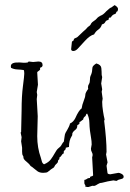

<svg xmlns="http://www.w3.org/2000/svg" viewBox="-20 -789 522 768"><path d="M411.1 -63.5 386.7 -57.6Q378.9 -57.6 371.6 -52.7Q364.3 -47.9 360.4 -46.4Q356.4 -44.9 354 -45.4Q351.6 -45.9 349.6 -45.9L334 -41H328.1L325.2 -42Q321.3 -40 321.8 -43Q322.3 -45.9 320.8 -48.8Q319.3 -51.8 318.4 -52.7Q317.4 -53.7 317.4 -58.6V-69.3Q324.2 -70.3 328.1 -73.7Q332 -77.1 339.8 -77.1Q339.8 -83 345.2 -83.5Q350.6 -84 352.5 -87.9L348.6 -159.2L350.6 -168.9Q350.6 -174.8 347.2 -180.7Q343.8 -186.5 343.8 -194.3L346.7 -210.9Q346.7 -224.6 344.2 -237.8Q341.8 -251 339.8 -266.6Q337.9 -282.2 337.4 -299.8Q336.9 -317.4 329.1 -334H327.1Q325.2 -334 324.2 -330.1Q323.2 -326.2 321.3 -324.2Q313.5 -319.3 312.5 -310.5Q308.6 -308.6 305.7 -305.7Q302.7 -302.7 297.9 -300.8V-298.8Q298.8 -293.9 295.4 -292Q292 -290 289.1 -288.1V-286.1Q289.1 -275.4 281.7 -270Q274.4 -264.6 271.5 -259.8Q268.6 -254.9 269 -252.4Q269.5 -250 268.6 -247.6Q267.6 -245.1 266.6 -244.1Q255.9 -227.5 255.9 -201.2L243.2 -198.2Q243.2 -190.4 238.3 -187.5Q233.4 -184.6 235.4 -175.8Q229.5 -173.8 226.6 -168Q223.6 -162.1 217.8 -159.2V-156.2Q217.8 -151.4 214.8 -149.9Q211.9 -148.4 211.9 -143.6Q211.9 -138.7 206.1 -133.8Q200.2 -128.9 198.7 -125Q197.3 -121.1 195.3 -119.1L183.6 -111.3Q175.8 -105.5 171.4 -101.6Q167 -97.7 152.8 -97.7Q138.7 -97.7 129.9 -104Q121.1 -110.4 115.7 -115.2Q110.4 -120.1 102.5 -125Q97.7 -132.8 87.9 -140.6Q78.1 -148.4 75.7 -152.8Q73.2 -157.2 73.7 -160.2Q74.2 -163.1 71.3 -167Q68.4 -170.9 68.4 -182.6V-198.2Q64.5 -221.7 64.5 -223.6L66.4 -240.2L62.5 -258.8L64.5 -260.7L66.4 -347.7Q66.4 -404.3 71.8 -444.8Q77.1 -485.4 77.1 -494.6Q77.1 -503.9 75.2 -508.8Q62.5 -510.7 49.3 -511.2Q36.1 -511.7 24.4 -517.6Q23.4 -519.5 23.4 -524.4Q23.4 -541 59.6 -539.1Q68.4 -538.1 73.2 -538.1H82Q85.9 -538.1 90.8 -539.1L94.7 -543L112.3 -541L133.8 -543Q150.4 -543 150.4 -528.3Q150.4 -520.5 139.6 -517.6Q140.6 -516.6 140.6 -512.7Q140.6 -508.8 134.8 -505.4Q128.9 -502 128.9 -499L131.8 -450.2L127 -420.9L128.9 -409.2L127 -392.6L130.9 -324.2L128.9 -244.1Q128.9 -198.2 143.6 -157.2Q145.5 -150.4 147.5 -143.1Q149.4 -135.7 156.2 -131.8Q174.8 -139.6 183.6 -151.9Q192.4 -164.1 196.8 -172.4Q201.2 -180.7 205.6 -187Q210 -193.4 213.4 -195.8Q216.8 -198.2 220.7 -202.1Q224.6 -206.1 227.5 -211.9Q230.5 -217.8 235.4 -222.7Q237.3 -232.4 238.3 -242.7Q239.3 -252.9 242.2 -257.8Q259.8 -287.1 259.8 -294.9Q273.4 -300.8 281.2 -316.4Q294.9 -347.7 306.6 -355.5Q308.6 -370.1 314.9 -385.7Q321.3 -401.4 321.3 -409.7Q321.3 -418 333 -433.6Q332 -434.6 332 -440.9Q332 -447.3 335.9 -453.1Q339.8 -459 339.8 -470.2Q339.8 -481.4 342.3 -485.8Q344.7 -490.2 346.7 -497.1Q348.6 -503.9 348.6 -508.8Q348.6 -513.7 349.6 -517.6Q349.6 -525.4 365.2 -535.2Q383.8 -530.3 385.3 -517.1Q386.7 -503.9 386.7 -489.3L388.7 -480.5L384.8 -455.1L388.7 -431.6L386.7 -421.9L390.6 -394.5L388.7 -381.8Q388.7 -365.2 392.1 -343.8Q395.5 -322.3 397 -317.9Q398.4 -313.5 398.4 -310.5Q398.4 -307.6 396.5 -306.6Q406.2 -230.5 406.2 -181.6L404.3 -170.9L410.2 -139.6L406.2 -126L410.2 -95.7Q414.1 -91.8 420.9 -91.8L454.1 -97.7Q459 -97.7 466.8 -93.3Q474.6 -88.9 474.6 -82Q474.6 -75.2 465.8 -73.2Q457 -71.3 453.6 -69.8Q450.2 -68.4 448.7 -66.9Q447.3 -65.4 445.3 -65.4L433.6 -67.4ZM438.5 -768.6Q452.1 -760.7 452.1 -752.9Q452.1 -750 450.2 -744.1L446.3 -742.2Q443.4 -733.4 439.9 -732.9Q436.5 -732.4 432.1 -729.5Q427.7 -726.6 424.8 -721.7Q421.9 -716.8 417 -718.8Q415 -716.8 415 -713.9Q415 -710.9 413.1 -709Q404.3 -708 400.9 -700.7Q397.5 -693.4 387.7 -691.4Q383.8 -677.7 373 -670.4Q362.3 -663.1 356.4 -651.4Q339.8 -647.5 319.8 -625.5Q299.8 -603.5 291 -594.2Q282.2 -585 273.4 -585Q264.6 -585 264.6 -592.8L267.6 -621.1Q267.6 -623 271 -625Q274.4 -627 275.4 -628.9V-632.8Q278.3 -635.7 282.7 -637.2Q287.1 -638.7 290 -641.1Q293 -643.6 298.8 -649.4Q311.5 -662.1 323.2 -671.9L331.1 -680.7Q333 -682.6 335 -683.6Q341.8 -687.5 344.7 -695.3Q347.7 -700.2 355.5 -705.1Q363.3 -710 366.7 -714.4Q370.1 -718.8 374.5 -721.7Q378.9 -724.6 382.8 -726.6Q392.6 -729.5 405.3 -744.1Q420.9 -758.8 424.8 -758.8Z"/></svg>

Font: Mountains of Christmas
Style: Regular
Weight: 400
Designer: Crystal Kluge
Foundry: Font Diner, Inc DBA Tart Workshop
Version: Version 1.003